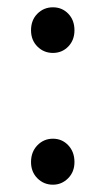

<svg xmlns="http://www.w3.org/2000/svg" viewBox="-20 -494 289 526"><path d="M65 -50Q65 -78 82.5 -96Q100 -114 125 -114Q150 -114 167 -96Q184 -78 184 -50Q184 -23 166.5 -5.5Q149 12 125 12Q100 12 82.5 -5.5Q65 -23 65 -50ZM65 -411Q65 -439 82.5 -456.5Q100 -474 125 -474Q150 -474 167 -456.5Q184 -439 184 -411Q184 -384 167 -366.5Q150 -349 125 -349Q100 -349 82.5 -366.5Q65 -384 65 -411Z"/></svg>

Font: RibengUni
Style: Regular
Weight: 400
Designer: (1) Dr. Andrew Glass (Senior Program Manager at Microsoft Corporation)
(2) Bivuti Chakma (Chakma Font Designer & Keyboar
Foundry: Bivuti Chakma
Version: Version 2.2022; Updated on: 03 June 2022; Friday